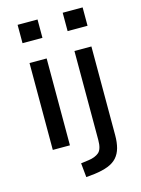

<svg xmlns="http://www.w3.org/2000/svg" viewBox="-134 -793 778 1061"><g transform="rotate(-15 255.5 -262.5)"><path d="M75 -613V-718H189V-613ZM84 0V-497H182V0ZM333 -613V-718H447V-613ZM224 193 216 112 261 106Q298 101 319.5 83Q341 65 341 12V-497H438V11Q438 52 429.5 83Q421 114 402 135.5Q383 157 351 169.5Q319 182 273 188Z"/></g></svg>

Font: Nunito Sans 7pt SemiCondensed Medium
Style: Regular
Weight: 500
Width: 4
Designer: Vernon Adams
Foundry: Vernon Adams
Version: Version 3.101;gftools[0.9.27]